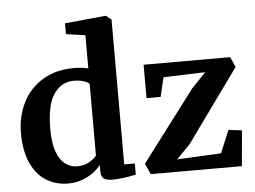

<svg xmlns="http://www.w3.org/2000/svg" viewBox="-56 -892 1295 974"><g transform="rotate(-5 592.0 -404.5)"><path d="M36 -265Q36 -349 70.5 -418.5Q105 -488 172 -529Q239 -570 333 -570Q371 -570 405 -562V-731L307 -745V-800L513 -820H516L544 -799V-61H598V-4Q526 11 479 11Q447 11 433.5 0.5Q420 -10 420 -41V-69Q394 -34 349 -11.5Q304 11 254 11Q192 11 143 -18.5Q94 -48 65 -110Q36 -172 36 -265ZM405 -118V-482Q398 -492 375.5 -499Q353 -506 327 -506Q263 -506 224.5 -450.5Q186 -395 186 -273Q186 -171 219 -121.5Q252 -72 306 -72Q339 -72 364.5 -85.5Q390 -99 405 -118ZM781 -484 758 -386H686V-556H1127L1150 -504L884 -135L814 -63L1038 -74L1086 -189L1154 -181L1138 0H674L649 -55L922 -416L994 -491Z"/></g></svg>

Font: Koeln Type Serif
Style: Bold
Weight: 700
Designer: Eben Sorkin
Foundry: Eben Sorkin
Version: Version 2.002